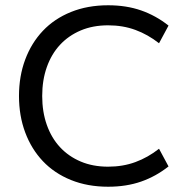

<svg xmlns="http://www.w3.org/2000/svg" viewBox="-20 -698 705 728"><path d="M390 10Q312 10 249 -15.5Q186 -41 142.5 -87Q99 -133 75.5 -196Q52 -259 52 -334Q52 -409 75.5 -472Q99 -535 142.5 -581Q186 -627 249 -652.5Q312 -678 390 -678Q459 -678 515 -658.5Q571 -639 619 -601L583 -534Q541 -567 493.5 -584.5Q446 -602 390 -602Q332 -602 286 -582.5Q240 -563 207.5 -528Q175 -493 157.5 -443.5Q140 -394 140 -334Q140 -274 157.5 -224.5Q175 -175 207.5 -140Q240 -105 286 -85.5Q332 -66 390 -66Q446 -66 493.5 -83.5Q541 -101 583 -134L619 -67Q571 -29 515 -9.5Q459 10 390 10Z"/></svg>

Font: Gantari
Style: Regular
Weight: 400
Designer: Anugrah Pasau
Foundry: Lafontype
Version: Version 1.000; ttfautohint (v1.8.4)